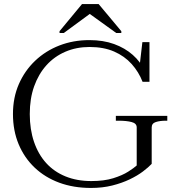

<svg xmlns="http://www.w3.org/2000/svg" viewBox="-20 -918 872 948"><path d="M729 -289V-109Q713 -92 686 -71.5Q659 -51 620.5 -32.5Q582 -14 534 -2Q486 10 429 10Q343 10 272.5 -16Q202 -42 151 -90.5Q100 -139 72 -206Q44 -273 44 -355Q44 -436 73 -502.5Q102 -569 153.5 -618Q205 -667 273.5 -693.5Q342 -720 421 -720Q490 -720 543.5 -700.5Q597 -681 635.5 -647Q674 -613 694 -569L668 -581L683 -710H718V-514H684Q665 -563 630 -602Q595 -641 543.5 -663.5Q492 -686 422 -686Q357 -686 302.5 -662.5Q248 -639 209 -595.5Q170 -552 148.5 -491.5Q127 -431 127 -355Q127 -279 148 -217.5Q169 -156 208 -113Q247 -70 303.5 -47Q360 -24 431 -24Q494 -24 539 -38Q584 -52 613 -70.5Q642 -89 655 -101V-289Q655 -309 629.5 -315.5Q604 -322 567 -322H552V-346H806V-322H798Q770 -322 749.5 -315.5Q729 -309 729 -289ZM467 -898H385L274 -764V-755H295L435 -858H411L554 -755H579V-764Z"/></svg>

Font: Roboto Serif 120pt Expanded Light
Style: Regular
Weight: 300
Width: 7
Designer: Greg Gazdowicz
Foundry: Commercial Type
Version: Version 1.008